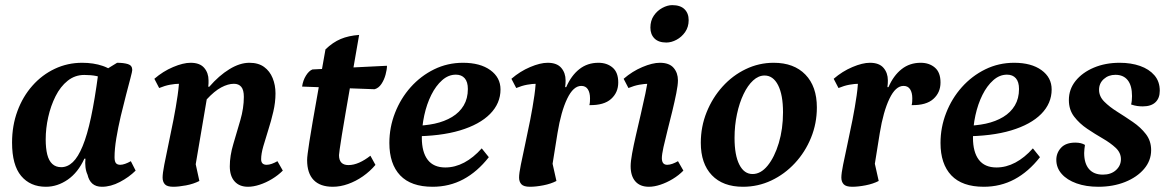

<svg xmlns="http://www.w3.org/2000/svg" viewBox="-20 -702 4473 734"><path d="M155.4 12Q95.6 12 60.8 -29.5Q26.1 -70.9 26.1 -157Q26.1 -222 46.7 -277.5Q67.2 -333 104 -374.5Q140.7 -416 189.5 -439Q238.2 -462 294 -462Q337.7 -462 372.8 -450Q407.9 -438.1 436.7 -408.1L421.1 -370.7Q410 -381.7 382.5 -398.6Q355.1 -415.5 302.3 -415.5Q266.5 -415.5 238.7 -393.3Q210.9 -371.1 192.4 -334.2Q173.9 -297.3 164.3 -254.2Q154.7 -211.2 154.7 -169.1Q154.7 -135.3 160.6 -111.4Q166.6 -87.5 180 -75.2Q193.4 -62.9 214 -62.9Q238.2 -62.9 258.4 -82.2Q278.7 -101.5 296 -143.6Q313.4 -185.6 327.9 -253.5Q342.4 -321.5 355.2 -417.7L427.7 -462Q452.8 -462 469.2 -456.9Q485.6 -451.8 485.6 -434.4Q485.6 -429.5 478.8 -403.6Q472 -377.6 462 -339.6Q452 -301.7 441.7 -258.2Q431.5 -214.6 424.7 -173.6Q417.9 -132.6 417.9 -101.2Q417.9 -85 423.1 -78.5Q428.4 -72 439.5 -72Q447.8 -72 458.1 -75.6Q468.5 -79.2 480.2 -85.8L498.5 -49.8Q473.5 -24.8 438.4 -6.4Q403.4 12 369.6 12Q346.9 12 333.2 0.1Q319.6 -11.9 314.7 -33.9Q308.7 -46.8 306.8 -62.7Q304.9 -78.6 306.6 -95.5H302.6Q278.3 -42.4 238.9 -15.2Q199.4 12 155.4 12Z M642.6 12Q618.8 12 610.2 2.4Q601.6 -7.2 601.6 -23.3Q601.6 -39.1 608.1 -72.6Q614.6 -106.2 624.1 -150.9Q633.6 -195.6 643.1 -243.9Q652.6 -292.3 659.1 -337.6Q665.6 -383 665.6 -417.4L709.1 -374Q704.1 -377.3 692.7 -379.6Q681.4 -381.8 667.7 -381.8Q650.1 -381.8 630 -378.1Q610 -374.4 588.5 -365.5L570.1 -400.8Q603.3 -429.5 641.8 -445.7Q680.3 -462 708.6 -462Q743.9 -462 760.5 -442.7Q777.2 -423.4 777.2 -394.9Q777.2 -389.6 777.2 -383.5Q777.2 -377.4 776.1 -370.4H780.1Q817.1 -413.1 857 -437.5Q897 -462 933.4 -462Q967.9 -462 989.7 -446Q1011.5 -430.1 1022.3 -403.4Q1033.2 -376.6 1033.2 -345Q1033.2 -310.6 1024.8 -274.9Q1016.5 -239.2 1005.7 -205.6Q995 -171.9 986.6 -142.8Q978.3 -113.8 978.3 -93.2Q978.3 -72 999.5 -72Q1008.6 -72 1019.2 -75.8Q1029.8 -79.6 1040.6 -85.8L1061.2 -49.8Q1043.3 -31.9 1020 -17.8Q996.8 -3.7 972.7 4.1Q948.6 12 928.2 12Q895.1 12 876.8 -8.6Q858.5 -29.2 858.5 -66.1Q858.5 -106.6 872 -151.5Q885.4 -196.5 898.8 -242.7Q912.2 -288.8 912.2 -331.8Q912.2 -358.1 902.4 -369.9Q892.6 -381.7 874.2 -381.7Q851.8 -381.7 825.7 -367.8Q799.6 -353.9 770.3 -322.1L724.3 -51.1L719.6 -113.4L742.2 -10.2Q719.5 1.4 691 6.7Q662.6 12 642.6 12Z M1252.4 12Q1203.7 12 1178.9 -14Q1154.1 -39.9 1154.1 -90Q1154.1 -98.6 1156.2 -115.1Q1158.2 -131.6 1162.8 -161Q1167.3 -190.4 1175.4 -237.1Q1183.5 -283.8 1195.6 -351.8Q1207.7 -419.8 1224.3 -513.3Q1252.5 -540.4 1282.6 -553Q1312.6 -565.6 1352.9 -568.5Q1336.2 -473.2 1323.6 -399.7Q1311 -326.2 1301.7 -273.5Q1292.4 -220.7 1286.9 -185.7Q1281.4 -150.7 1278.7 -132.1Q1276 -113.5 1276 -109Q1276 -70.9 1312.1 -70.9Q1331.8 -70.9 1353.4 -80.4Q1374.9 -90 1396 -106.7L1415.3 -71.6Q1394.7 -47.1 1367.4 -28Q1340 -8.9 1310.4 1.5Q1280.9 12 1252.4 12ZM1412.1 -360.9 1134.9 -371Q1138.2 -394.6 1149.6 -412.9Q1160.9 -431.2 1174.4 -436.5L1459.4 -450.6Q1459.4 -436.5 1454 -416.7Q1448.7 -396.9 1438.2 -381.1Q1427.7 -365.3 1412.1 -360.9Z M1633.7 12Q1551.4 12 1509.9 -31.5Q1468.5 -75.1 1468.5 -155.5Q1468.5 -215.2 1490.1 -270.4Q1511.6 -325.6 1550 -368.7Q1588.5 -411.8 1639.6 -436.9Q1690.8 -462 1749.9 -462Q1815.7 -462 1854.5 -433.9Q1893.4 -405.8 1893.4 -360Q1893.4 -306.9 1853.5 -266.4Q1813.6 -226 1738.4 -203.4Q1663.3 -180.9 1556 -180.9L1558 -221Q1603.3 -221 1641.4 -229.2Q1679.6 -237.5 1708.3 -254.9Q1737 -272.3 1752.8 -299Q1768.6 -325.7 1768.6 -361.7Q1768.6 -389 1756.5 -402.8Q1744.5 -416.6 1722.7 -416.6Q1694.2 -416.6 1670.2 -395.3Q1646.2 -374.1 1628.8 -339.2Q1611.4 -304.3 1602 -261.4Q1592.6 -218.5 1592.6 -175.3Q1592.6 -120.6 1615 -91.2Q1637.5 -61.8 1682.4 -61.8Q1719.5 -61.8 1754.7 -80.5Q1789.9 -99.2 1821.6 -134.8L1848.7 -101.1Q1805 -45.3 1751.4 -16.6Q1697.9 12 1633.7 12Z M2006 12Q1982.2 12 1973.3 2.4Q1964.4 -7.2 1964.4 -23.3Q1964.4 -39.1 1971.2 -72.6Q1977.9 -106.2 1987.7 -150.9Q1997.5 -195.6 2007 -243.9Q2016.5 -292.3 2023 -337.6Q2029.5 -383 2028.4 -417.4L2074.1 -374Q2069.1 -377.3 2057.7 -379.6Q2046.4 -381.8 2032.7 -381.8Q2015.1 -381.8 1995 -378.1Q1975 -374.4 1953.5 -365.5L1935.1 -400.8Q1968.3 -429.5 2006.8 -445.7Q2045.3 -462 2073.6 -462Q2108.9 -462 2125.5 -442.7Q2142.2 -423.4 2142.2 -394.9Q2142.2 -389 2141.9 -382.6Q2141.6 -376.3 2140.5 -368.8H2144.5Q2163.7 -413.1 2194.6 -437.5Q2225.5 -462 2267.7 -462Q2300.5 -462 2322 -443.6Q2343.5 -425.3 2343.5 -386.6Q2343.5 -348.2 2316.1 -323.7Q2288.8 -299.1 2233.1 -300.1Q2235.1 -307.5 2235.3 -314Q2235.6 -320.4 2235.6 -326.4Q2235.6 -347.8 2227.3 -360.7Q2219 -373.6 2202.2 -373.6Q2171.7 -373.6 2148.3 -324.7Q2124.8 -275.7 2111.3 -193.3L2089.3 -56L2084.1 -113.4L2107.2 -10.2Q2086.1 0.8 2057.4 6.4Q2028.7 12 2006 12Z M2460.9 12Q2426.9 12 2408.9 -8.6Q2390.9 -29.2 2390.9 -66.6Q2390.9 -84.6 2396.5 -115.4Q2402.1 -146.2 2411 -184.7Q2419.9 -223.2 2429.4 -264.2Q2439 -305.2 2447.2 -344.1Q2455.3 -382.9 2459 -414.1L2503.1 -374Q2496.4 -377.9 2485.9 -379.8Q2475.4 -381.8 2461.7 -381.8Q2444.1 -381.8 2424 -378.1Q2404 -374.4 2382.5 -365.5L2364.1 -400.8Q2397.3 -429.5 2435.8 -445.7Q2474.3 -462 2502.6 -462Q2538.4 -462 2555.1 -442.7Q2571.7 -423.4 2571.7 -394.9Q2571.7 -376.8 2565.4 -345.5Q2559.2 -314.3 2550.2 -277.2Q2541.2 -240.2 2531.9 -204Q2522.7 -167.8 2516.4 -139.4Q2510.2 -110.9 2510.2 -97.4Q2510.2 -72 2530.7 -72Q2539.9 -72 2550.5 -75.8Q2561.1 -79.6 2571.9 -85.8L2592.5 -49.8Q2575.1 -31.9 2551.8 -17.8Q2528.5 -3.7 2504.7 4.1Q2480.8 12 2460.9 12ZM2527.4 -539.4Q2497.5 -539.4 2482 -555Q2466.4 -570.6 2466.4 -596.4Q2466.4 -623.1 2479.5 -642.2Q2492.6 -661.4 2512.3 -671.9Q2532 -682.4 2549.7 -682.4Q2581 -682.4 2596.8 -666.8Q2612.7 -651.3 2612.7 -625Q2612.7 -598.9 2599.3 -579.6Q2585.9 -560.4 2566.2 -549.9Q2546.5 -539.4 2527.4 -539.4Z M2820.4 12Q2743.5 12 2701.3 -32.3Q2659.1 -76.5 2659.1 -156Q2659.1 -217.9 2681.4 -273.1Q2703.7 -328.4 2742.1 -370.9Q2780.5 -413.5 2830.9 -437.7Q2881.4 -462 2937.7 -462Q3015.1 -462 3058.9 -416.9Q3102.8 -371.7 3102.8 -291.3Q3102.8 -230 3080.4 -175.3Q3058.1 -120.6 3018.9 -78.4Q2979.7 -36.1 2928.7 -12Q2877.7 12 2820.4 12ZM2857 -36.7Q2888.5 -36.7 2914.7 -68.9Q2940.9 -101.1 2957.2 -155Q2973.4 -208.9 2973.4 -272.8Q2973.4 -339.2 2954.6 -376.3Q2935.7 -413.3 2902.9 -413.3Q2879.7 -413.3 2859.1 -394.4Q2838.5 -375.5 2822.6 -342.3Q2806.6 -309 2797.4 -265.7Q2788.1 -222.5 2788.1 -174.6Q2788.1 -108.7 2806.4 -72.7Q2824.7 -36.7 2857 -36.7Z M3238 12Q3214.2 12 3205.3 2.4Q3196.4 -7.2 3196.4 -23.3Q3196.4 -39.1 3203.2 -72.6Q3209.9 -106.2 3219.7 -150.9Q3229.5 -195.6 3239 -243.9Q3248.5 -292.3 3255 -337.6Q3261.5 -383 3260.4 -417.4L3306.1 -374Q3301.1 -377.3 3289.7 -379.6Q3278.4 -381.8 3264.7 -381.8Q3247.1 -381.8 3227 -378.1Q3207 -374.4 3185.5 -365.5L3167.1 -400.8Q3200.3 -429.5 3238.8 -445.7Q3277.3 -462 3305.6 -462Q3340.9 -462 3357.5 -442.7Q3374.2 -423.4 3374.2 -394.9Q3374.2 -389 3373.9 -382.6Q3373.6 -376.3 3372.5 -368.8H3376.5Q3395.7 -413.1 3426.6 -437.5Q3457.5 -462 3499.7 -462Q3532.5 -462 3554 -443.6Q3575.5 -425.3 3575.5 -386.6Q3575.5 -348.2 3548.1 -323.7Q3520.8 -299.1 3465.1 -300.1Q3467.1 -307.5 3467.3 -314Q3467.6 -320.4 3467.6 -326.4Q3467.6 -347.8 3459.3 -360.7Q3451 -373.6 3434.2 -373.6Q3403.7 -373.6 3380.3 -324.7Q3356.8 -275.7 3343.3 -193.3L3321.3 -56L3316.1 -113.4L3339.2 -10.2Q3318.1 0.8 3289.4 6.4Q3260.7 12 3238 12Z M3740.7 12Q3658.4 12 3616.9 -31.5Q3575.5 -75.1 3575.5 -155.5Q3575.5 -215.2 3597.1 -270.4Q3618.6 -325.6 3657 -368.7Q3695.5 -411.8 3746.6 -436.9Q3797.8 -462 3856.9 -462Q3922.7 -462 3961.5 -433.9Q4000.4 -405.8 4000.4 -360Q4000.4 -306.9 3960.5 -266.4Q3920.6 -226 3845.4 -203.4Q3770.3 -180.9 3663 -180.9L3665 -221Q3710.3 -221 3748.4 -229.2Q3786.6 -237.5 3815.3 -254.9Q3844 -272.3 3859.8 -299Q3875.6 -325.7 3875.6 -361.7Q3875.6 -389 3863.5 -402.8Q3851.5 -416.6 3829.7 -416.6Q3801.2 -416.6 3777.2 -395.3Q3753.2 -374.1 3735.8 -339.2Q3718.4 -304.3 3709 -261.4Q3699.6 -218.5 3699.6 -175.3Q3699.6 -120.6 3722 -91.2Q3744.5 -61.8 3789.4 -61.8Q3826.5 -61.8 3861.7 -80.5Q3896.9 -99.2 3928.6 -134.8L3955.7 -101.1Q3912 -45.3 3858.4 -16.6Q3804.9 12 3740.7 12Z M4178.7 12Q4131.8 12 4095.5 -1Q4059.1 -14 4038.7 -37.2Q4018.2 -60.5 4018.2 -90.9Q4018.2 -117.5 4036.3 -137.1Q4054.5 -156.8 4090.8 -156.8Q4102.3 -156.8 4111.5 -154.6Q4120.7 -152.4 4127.7 -148Q4126.7 -140.4 4125.7 -132.6Q4124.7 -124.8 4124.7 -117.1Q4124.7 -77.3 4143.1 -55.8Q4161.4 -34.4 4196.4 -34.4Q4227.2 -34.4 4246.2 -51.6Q4265.2 -68.8 4265.2 -93.5Q4265.2 -118 4245.3 -136.8Q4225.3 -155.5 4195.7 -172.6Q4166 -189.7 4136.3 -209.7Q4106.6 -229.7 4086.4 -256.1Q4066.2 -282.5 4066.2 -319.4Q4066.2 -360.7 4091.8 -392.7Q4117.5 -424.7 4161.6 -443.4Q4205.7 -462 4260.3 -462Q4303.9 -462 4338.4 -449.9Q4373 -437.7 4393.3 -414.1Q4413.7 -390.4 4413.7 -355.2Q4413.7 -326.6 4397.1 -311Q4380.6 -295.3 4348.6 -295.3Q4338.4 -295.3 4327.8 -296.7Q4317.1 -298.1 4304.1 -302.6Q4306.1 -310.1 4306.8 -318.2Q4307.6 -326.3 4307.6 -334.8Q4307.6 -374.6 4291.3 -395.3Q4275 -416 4244.1 -416Q4217.7 -416 4199.7 -399.8Q4181.6 -383.6 4181.6 -358.8Q4181.6 -333.4 4201.6 -313.4Q4221.5 -293.4 4251.2 -274.8Q4280.9 -256.2 4310.8 -235.7Q4340.8 -215.2 4360.7 -189.3Q4380.7 -163.4 4380.7 -128Q4380.7 -87.9 4353.6 -56.1Q4326.5 -24.4 4280.9 -6.2Q4235.3 12 4178.7 12Z"/></svg>

Font: Petrona
Style: Italic
Weight: 400
Italic angle: -9°
Designer: Ringo R. Seeber
Foundry: Ringo R. Seeber
Version: Version 2.001; ttfautohint (v1.8.3)